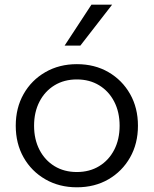

<svg xmlns="http://www.w3.org/2000/svg" viewBox="-20 -781 654 817"><path d="M307 16Q232 16 173 -18Q114 -52 80.5 -111Q47 -170 47 -246Q47 -322 80.5 -381Q114 -440 173 -474Q232 -508 307 -508Q383 -508 441.5 -474Q500 -440 533.5 -381Q567 -322 567 -246Q567 -170 533.5 -111Q500 -52 441.5 -18Q383 16 307 16ZM307 -49Q361 -49 402 -74Q443 -99 466 -143.5Q489 -188 489 -246Q489 -304 466 -348.5Q443 -393 402 -418Q361 -443 307 -443Q253 -443 212 -418Q171 -393 148 -348.5Q125 -304 125 -246Q125 -188 148 -143.5Q171 -99 212 -74Q253 -49 307 -49ZM457 -761 322 -587H255L369 -761Z"/></svg>

Font: Wix Madefor Display
Style: Regular
Weight: 400
Designer: Dalton Maag Ltd
Foundry: Dalton Maag Ltd
Version: Version 3.100